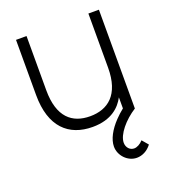

<svg xmlns="http://www.w3.org/2000/svg" viewBox="-142 -642 867 986"><g transform="rotate(-20 291.5 -149.0)"><path d="M437 241.5C466.5 241.5 496 227 517.5 198.5L489 165C474.5 181.5 456 191.5 440 191.5C417.5 191.5 399 172.5 399 146C399 101 451.5 39 513 0V-540H455.5V-244C455.5 -95.5 381 -41 284.5 -41C187 -41 117.5 -96 117.5 -244V-540H60V-238.5C60 -64 147.5 15 278 15C382.5 15 431.5 -36.5 455.5 -82V-21.5C439 -8.5 424 5.5 410 20C370 62 345 107.5 345 147.5C345 197 387.5 241.5 437 241.5Z"/></g></svg>

Font: Vela Sans Light
Style: Regular
Weight: 300
Designer: Principal design: Mikhail Sharanda - project Manrope.
Design modification: Ravid Balaliev
Foundry: Mikhail Sharanda
Version: Version 1.001